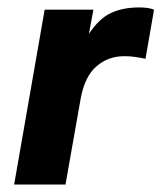

<svg xmlns="http://www.w3.org/2000/svg" viewBox="-20 -496 434 516"><path d="M18 0 100 -470H231L219 -405Q246 -446 278 -461Q310 -476 354 -476Q380 -476 394 -470L371 -338Q357 -341 343 -343Q329 -345 314 -345Q271 -345 239.5 -318Q208 -291 197 -232L156 0Z"/></svg>

Font: Gantari
Style: Bold Italic
Weight: 700
Italic angle: -10°
Designer: Anugrah Pasau
Foundry: Lafontype
Version: Version 1.000; ttfautohint (v1.8.4.7-5d5b)